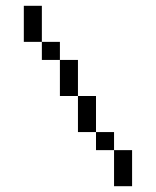

<svg xmlns="http://www.w3.org/2000/svg" viewBox="-20 -645 540 665"><path d="M375 -125Q375 -125 375 0H437.5Q437.5 0 437.5 -125ZM375 -125V-187.5H312.5V-125ZM312.5 -187.5Q312.5 -187.5 312.5 -312.5H250Q250 -312.5 250 -187.5ZM250 -312.5Q250 -312.5 250 -437.5H187.5Q187.5 -437.5 187.5 -312.5ZM187.5 -437.5V-500H125V-437.5ZM125 -500Q125 -500 125 -625H62.5Q62.5 -625 62.5 -500Z"/></svg>

Font: BFUnifontExMono
Style: Regular
Weight: 500
Version: Version 15.0.06